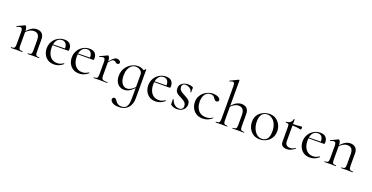

<svg xmlns="http://www.w3.org/2000/svg" viewBox="-31 -1668 5604 2892"><g transform="rotate(20 2771.5 -222.0)"><path d="M314 0Q311 0 311 -6Q311 -12 314 -12Q353 -12 364.5 -25.5Q376 -39 376 -81V-243Q376 -303 354 -330.5Q332 -358 284 -358Q248 -358 210 -335Q172 -312 145 -272L141 -284Q185 -343 228.5 -371Q272 -399 317 -399Q372 -399 402.5 -368.5Q433 -338 433 -277V-81Q433 -39 444.5 -25.5Q456 -12 495 -12Q498 -12 498 -6Q498 0 495 0Q478 0 454.5 -1Q431 -2 405 -2Q379 -2 355 -1Q331 0 314 0ZM45 0Q42 0 42 -6Q42 -12 45 -12Q84 -12 95.5 -25.5Q107 -39 107 -81V-279Q107 -312 99.5 -327.5Q92 -343 72 -343Q62 -343 48.5 -339Q35 -335 18 -328Q14 -327 11.5 -332Q9 -337 13 -339L129 -394Q132 -395 135 -395Q142 -395 153 -374Q164 -353 164 -313V-81Q164 -39 175.5 -25.5Q187 -12 226 -12Q229 -12 229 -6Q229 0 226 0Q209 0 185.5 -1Q162 -2 136 -2Q110 -2 86 -1Q62 0 45 0Z M736 12Q676 12 635 -15.5Q594 -43 573.5 -87Q553 -131 553 -180Q553 -241 581 -289.5Q609 -338 657.5 -366.5Q706 -395 764 -395Q821 -395 850.5 -365Q880 -335 880 -281Q880 -268 877.5 -261.5Q875 -255 868 -255H812Q816 -316 794 -345.5Q772 -375 731 -375Q678 -375 648.5 -333Q619 -291 619 -218Q619 -161 637 -117Q655 -73 690 -48Q725 -23 775 -23Q809 -23 831 -33Q853 -43 875 -56Q877 -58 880.5 -53.5Q884 -49 882 -46Q847 -15 810.5 -1.5Q774 12 736 12ZM601 -254 600 -267 827 -271V-255Z M1138 12Q1078 12 1037 -15.5Q996 -43 975.5 -87Q955 -131 955 -180Q955 -241 983 -289.5Q1011 -338 1059.5 -366.5Q1108 -395 1166 -395Q1223 -395 1252.5 -365Q1282 -335 1282 -281Q1282 -268 1279.5 -261.5Q1277 -255 1270 -255H1214Q1218 -316 1196 -345.5Q1174 -375 1133 -375Q1080 -375 1050.5 -333Q1021 -291 1021 -218Q1021 -161 1039 -117Q1057 -73 1092 -48Q1127 -23 1177 -23Q1211 -23 1233 -33Q1255 -43 1277 -56Q1279 -58 1282.5 -53.5Q1286 -49 1284 -46Q1249 -15 1212.5 -1.5Q1176 12 1138 12ZM1003 -254 1002 -267 1229 -271V-255Z M1470 -271 1466 -282Q1503 -327 1527 -351.5Q1551 -376 1568.5 -385.5Q1586 -395 1602 -395Q1623 -395 1643.5 -383Q1664 -371 1664 -354Q1664 -341 1655.5 -332Q1647 -323 1631 -323Q1618 -323 1609 -331Q1600 -339 1590 -346Q1580 -353 1564 -353Q1555 -353 1545 -348Q1535 -343 1518 -325.5Q1501 -308 1470 -271ZM1372 0Q1369 0 1369 -6Q1369 -12 1372 -12Q1411 -12 1422.5 -25.5Q1434 -39 1434 -81V-279Q1434 -312 1426.5 -327.5Q1419 -343 1399 -343Q1389 -343 1375.5 -339Q1362 -335 1345 -328Q1341 -327 1338.5 -332Q1336 -337 1340 -339L1456 -394Q1459 -395 1462 -395Q1469 -395 1480 -374Q1491 -353 1491 -313V-81Q1491 -53 1498 -37.5Q1505 -22 1526 -17Q1547 -12 1588 -12Q1592 -12 1592 -6Q1592 0 1588 0Q1564 0 1531.5 -1Q1499 -2 1463 -2Q1437 -2 1413 -1Q1389 0 1372 0Z M1873 281Q1811 281 1774 259Q1737 237 1737 206Q1737 187 1747 180Q1757 173 1767 173Q1783 173 1792.5 182Q1802 191 1810.5 204Q1819 217 1831 229.5Q1843 242 1862 251Q1881 260 1911 260Q1938 260 1962.5 248Q1987 236 2002 200Q2017 164 2017 94V-361Q2033 -368 2043.5 -374Q2054 -380 2063 -395Q2064 -397 2068 -396Q2072 -395 2072 -392V70Q2072 133 2049 180.5Q2026 228 1981 254.5Q1936 281 1873 281ZM1859 10Q1821 10 1787.5 -9.5Q1754 -29 1734.5 -67Q1715 -105 1715 -161Q1715 -218 1735.5 -262Q1756 -306 1789.5 -336.5Q1823 -367 1862 -383Q1901 -399 1938 -399Q1974 -399 2005.5 -386Q2037 -373 2057 -350L2017 -294Q2017 -320 2001.5 -339Q1986 -358 1962.5 -368.5Q1939 -379 1913 -379Q1873 -379 1843.5 -355Q1814 -331 1797.5 -288.5Q1781 -246 1781 -190Q1781 -116 1811 -69.5Q1841 -23 1893 -23Q1921 -23 1946 -36Q1971 -49 1993 -68.5Q2015 -88 2033 -107L2041 -100Q2019 -75 1992 -49.5Q1965 -24 1932 -7Q1899 10 1859 10Z M2364 12Q2304 12 2263 -15.5Q2222 -43 2201.5 -87Q2181 -131 2181 -180Q2181 -241 2209 -289.5Q2237 -338 2285.5 -366.5Q2334 -395 2392 -395Q2449 -395 2478.5 -365Q2508 -335 2508 -281Q2508 -268 2505.5 -261.5Q2503 -255 2496 -255H2440Q2444 -316 2422 -345.5Q2400 -375 2359 -375Q2306 -375 2276.5 -333Q2247 -291 2247 -218Q2247 -161 2265 -117Q2283 -73 2318 -48Q2353 -23 2403 -23Q2437 -23 2459 -33Q2481 -43 2503 -56Q2505 -58 2508.5 -53.5Q2512 -49 2510 -46Q2475 -15 2438.5 -1.5Q2402 12 2364 12ZM2229 -254 2228 -267 2455 -271V-255Z M2653 -325Q2653 -299 2666.5 -281Q2680 -263 2700.5 -250.5Q2721 -238 2744 -226Q2770 -213 2793 -198.5Q2816 -184 2831 -163.5Q2846 -143 2846 -110Q2846 -78 2830 -50.5Q2814 -23 2782.5 -6Q2751 11 2705 11Q2680 11 2657 4.5Q2634 -2 2609 -19Q2607 -21 2605 -24Q2603 -27 2603 -31L2601 -109Q2601 -112 2606.5 -112.5Q2612 -113 2613 -110Q2625 -76 2643 -53.5Q2661 -31 2684 -19.5Q2707 -8 2733 -8Q2765 -8 2782.5 -24Q2800 -40 2799 -71Q2798 -100 2784 -118Q2770 -136 2749.5 -148.5Q2729 -161 2707 -172Q2682 -184 2659.5 -197.5Q2637 -211 2622.5 -232Q2608 -253 2608 -287Q2608 -326 2628 -350.5Q2648 -375 2679 -386.5Q2710 -398 2744 -398Q2763 -398 2781 -395Q2799 -392 2817 -383Q2826 -380 2826 -372Q2826 -356 2825 -338.5Q2824 -321 2824 -299Q2824 -297 2818 -297Q2812 -297 2812 -299Q2812 -322 2796 -340Q2780 -358 2756 -368.5Q2732 -379 2708 -379Q2684 -379 2668.5 -366Q2653 -353 2653 -325Z M3122 12Q3054 12 3011 -17.5Q2968 -47 2947.5 -92.5Q2927 -138 2927 -185Q2927 -235 2946.5 -274Q2966 -313 2998 -340Q3030 -367 3069 -381Q3108 -395 3145 -395Q3174 -395 3200.5 -387.5Q3227 -380 3244.5 -366Q3262 -352 3262 -334Q3262 -321 3253 -311.5Q3244 -302 3227 -302Q3211 -302 3200.5 -312Q3190 -322 3183 -335Q3172 -353 3157 -364Q3142 -375 3112 -375Q3055 -375 3024 -330.5Q2993 -286 2993 -215Q2993 -164 3010.5 -120Q3028 -76 3065 -49.5Q3102 -23 3161 -23Q3188 -23 3214 -30Q3240 -37 3263 -56Q3265 -58 3268.5 -54Q3272 -50 3270 -48Q3235 -17 3200 -2.5Q3165 12 3122 12Z M3328 0Q3325 0 3325 -6Q3325 -12 3328 -12Q3367 -12 3379 -25.5Q3391 -39 3391 -81V-598Q3391 -633 3384 -649.5Q3377 -666 3359 -666Q3344 -666 3313 -652Q3309 -650 3306.5 -655.5Q3304 -661 3308 -663L3435 -725Q3437 -725 3437 -725Q3437 -725 3438 -725Q3441 -725 3444 -722.5Q3447 -720 3447 -717V-81Q3447 -39 3459 -25.5Q3471 -12 3510 -12Q3513 -12 3513 -6Q3513 0 3510 0Q3492 0 3469 -1Q3446 -2 3419 -2Q3393 -2 3369 -1Q3345 0 3328 0ZM3597 0Q3594 0 3594 -6Q3594 -12 3597 -12Q3636 -12 3648 -25.5Q3660 -39 3660 -81V-240Q3660 -357 3568 -357Q3531 -357 3493 -333.5Q3455 -310 3428 -270L3424 -282Q3468 -342 3511.5 -369Q3555 -396 3601 -396Q3656 -396 3686 -365.5Q3716 -335 3716 -275V-81Q3716 -39 3728 -25.5Q3740 -12 3779 -12Q3782 -12 3782 -6Q3782 0 3779 0Q3761 0 3738 -1Q3715 -2 3688 -2Q3662 -2 3638 -1Q3614 0 3597 0Z M4032 13Q3973 13 3929 -16Q3885 -45 3861 -93.5Q3837 -142 3837 -198Q3837 -250 3856 -288Q3875 -326 3907 -350.5Q3939 -375 3976.5 -387Q4014 -399 4050 -399Q4111 -399 4154.5 -369Q4198 -339 4221 -292Q4244 -245 4244 -193Q4244 -129 4215 -83Q4186 -37 4138 -12Q4090 13 4032 13ZM4061 -6Q4114 -6 4145 -43.5Q4176 -81 4176 -165Q4176 -228 4155.5 -276.5Q4135 -325 4099 -352.5Q4063 -380 4017 -380Q3964 -380 3934 -341Q3904 -302 3904 -229Q3904 -168 3924 -117Q3944 -66 3979.5 -36Q4015 -6 4061 -6Z M4468 12Q4444 12 4422 4.5Q4400 -3 4386 -21Q4372 -39 4372 -70V-305Q4372 -329 4369 -341Q4366 -353 4355 -356.5Q4344 -360 4321 -360Q4317 -360 4317 -366.5Q4317 -373 4321 -373Q4361 -374 4386.5 -395Q4412 -416 4415 -449Q4415 -452 4422.5 -452Q4430 -452 4430 -449V-104Q4430 -63 4450.5 -43Q4471 -23 4509 -23Q4535 -23 4555.5 -31.5Q4576 -40 4589 -51Q4593 -53 4596.5 -48.5Q4600 -44 4596 -41Q4559 -13 4529.5 -0.5Q4500 12 4468 12ZM4565 -337Q4526 -347 4490 -350Q4454 -353 4413 -353V-375Q4453 -375 4490 -378Q4527 -381 4569 -385Q4571 -385 4573.5 -378Q4576 -371 4576 -361Q4576 -354 4572.5 -345Q4569 -336 4565 -337Z M4837 12Q4777 12 4736 -15.5Q4695 -43 4674.5 -87Q4654 -131 4654 -180Q4654 -241 4682 -289.5Q4710 -338 4758.5 -366.5Q4807 -395 4865 -395Q4922 -395 4951.5 -365Q4981 -335 4981 -281Q4981 -268 4978.5 -261.5Q4976 -255 4969 -255H4913Q4917 -316 4895 -345.5Q4873 -375 4832 -375Q4779 -375 4749.5 -333Q4720 -291 4720 -218Q4720 -161 4738 -117Q4756 -73 4791 -48Q4826 -23 4876 -23Q4910 -23 4932 -33Q4954 -43 4976 -56Q4978 -58 4981.5 -53.5Q4985 -49 4983 -46Q4948 -15 4911.5 -1.5Q4875 12 4837 12ZM4702 -254 4701 -267 4928 -271V-255Z M5340 0Q5337 0 5337 -6Q5337 -12 5340 -12Q5379 -12 5390.5 -25.5Q5402 -39 5402 -81V-243Q5402 -303 5380 -330.5Q5358 -358 5310 -358Q5274 -358 5236 -335Q5198 -312 5171 -272L5167 -284Q5211 -343 5254.5 -371Q5298 -399 5343 -399Q5398 -399 5428.5 -368.5Q5459 -338 5459 -277V-81Q5459 -39 5470.5 -25.5Q5482 -12 5521 -12Q5524 -12 5524 -6Q5524 0 5521 0Q5504 0 5480.5 -1Q5457 -2 5431 -2Q5405 -2 5381 -1Q5357 0 5340 0ZM5071 0Q5068 0 5068 -6Q5068 -12 5071 -12Q5110 -12 5121.5 -25.5Q5133 -39 5133 -81V-279Q5133 -312 5125.5 -327.5Q5118 -343 5098 -343Q5088 -343 5074.5 -339Q5061 -335 5044 -328Q5040 -327 5037.5 -332Q5035 -337 5039 -339L5155 -394Q5158 -395 5161 -395Q5168 -395 5179 -374Q5190 -353 5190 -313V-81Q5190 -39 5201.5 -25.5Q5213 -12 5252 -12Q5255 -12 5255 -6Q5255 0 5252 0Q5235 0 5211.5 -1Q5188 -2 5162 -2Q5136 -2 5112 -1Q5088 0 5071 0Z"/></g></svg>

Font: Cormorant Infant Light
Style: Regular
Weight: 400
Version: Version 4.001